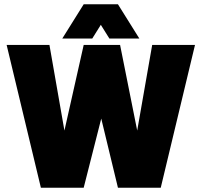

<svg xmlns="http://www.w3.org/2000/svg" viewBox="-20 -877 942 897"><path d="M281 -267 371 -667H541L621 -267L691 -667H891L731 0H531L453 -323L371 0H171L11 -667H211ZM271 -697 371 -857H531L631 -697H491L451 -761L411 -697Z"/></svg>

Font: Epunda Sans Black
Style: Regular
Weight: 900
Designer: Simon Atzbach
Foundry: typofactur
Version: Version 2.204; ttfautohint (v1.8.4.7-5d5b)